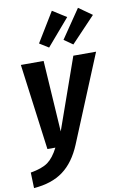

<svg xmlns="http://www.w3.org/2000/svg" viewBox="-127 -883 756 1164"><g transform="rotate(-10 250.5 -301.0)"><path d="M279 3Q236 107 165.5 159Q95 211 -15 219L-18 123Q53 111 89 85Q125 59 155 0H106L36 -530H176L204 -91L359 -530H499ZM363 -767 223 -604 167 -639 278 -821ZM519 -753 371 -597 317 -635 437 -811Z"/></g></svg>

Font: Fira Sans Condensed SemiBold
Style: Italic
Weight: 600
Width: 3
Italic angle: -8°
Designer: bBox Type GmbH & Carrois Corporate GbR & Edenspiekermann AG
Foundry: bBox Type GmbH & Carrois Corporate GbR & Edenspiekermann AG
Version: Version 4.301